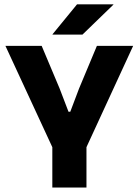

<svg xmlns="http://www.w3.org/2000/svg" viewBox="-20 -846 626 866"><path d="M363 -167H223L4.5 -639H168L249 -446.5L289 -342H297L336.5 -446.5L417 -639H580.5ZM370 0H216V-307.5H370ZM217 -691.5 327.5 -826.5H491.5V-825L352 -690H217Z"/></svg>

Font: Anek Malayalam
Style: Bold
Weight: 700
Version: Version 1.003